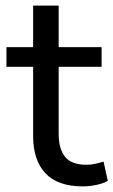

<svg xmlns="http://www.w3.org/2000/svg" viewBox="-20 -655 404 684"><path d="M275 9Q186 9 142 -37.5Q98 -84 98 -171V-417H3V-487H98V-635H189V-487H342V-417H189V-179Q189 -124 212 -96Q235 -68 288 -68Q304 -68 319.5 -71.5Q335 -75 349 -79L364 -11Q350 -2 324.5 3.5Q299 9 275 9Z"/></svg>

Font: Nunito Sans 12pt Medium
Style: Regular
Weight: 500
Designer: Vernon Adams
Foundry: Vernon Adams
Version: Version 3.101;gftools[0.9.27]